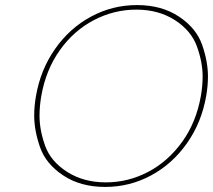

<svg xmlns="http://www.w3.org/2000/svg" viewBox="-20 -730 841 758"><path d="M395 8Q298 8 229.5 -37.5Q161 -83 138 -149Q115 -215 115 -274Q115 -311 122 -351Q140 -455 197.5 -537Q255 -619 339.5 -664.5Q424 -710 521 -710Q618 -710 686.5 -664.5Q755 -619 778 -553Q801 -487 801 -428Q801 -391 794 -351Q776 -247 718.5 -165Q661 -83 576.5 -37.5Q492 8 395 8ZM398 -10Q486 -10 565 -51.5Q644 -93 699.5 -170.5Q755 -248 773 -351Q780 -391 780 -428Q780 -484 757.5 -546.5Q735 -609 670.5 -650.5Q606 -692 518 -692Q430 -692 350.5 -650.5Q271 -609 216 -531.5Q161 -454 143 -351Q136 -310 136 -273Q136 -217 158 -155Q180 -93 245 -51.5Q310 -10 398 -10Z"/></svg>

Font: Fz Poppins Thin
Style: Italic
Weight: 100
Italic angle: -10°
Designer: Ninad Kale (Devanagari), Jonny Pinhorn (Latin)
Foundry: Indian Type Foundry
Version: Vit hóa bi Vntype.Com & FontZin.Com